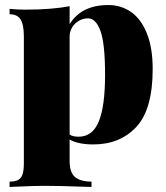

<svg xmlns="http://www.w3.org/2000/svg" viewBox="-20 -553 652 754"><path d="M579.6 -282.2Q579.6 -123.5 515.4 -54.7Q451.2 14.2 346.7 14.2Q287.6 14.2 253.4 -4.9V78.1Q253.4 124.5 274.7 142.3Q295.9 160.2 339.4 160.2V181.2L305.2 180.2Q212.9 176.8 155.3 176.8Q112.8 176.8 42 180.2Q23.4 181.2 17.6 181.2V160.2Q38.6 160.2 50.8 153.8Q63 147.5 68.4 131.8Q73.7 116.2 73.7 87.9V-409.2Q73.7 -455.6 61 -476.3Q48.3 -497.1 17.6 -497.1V-518.1Q48.8 -515.1 79.6 -515.1Q183.6 -515.1 253.4 -528.8V-458Q299.8 -533.2 405.3 -533.2Q456.1 -533.2 495.4 -505.4Q534.7 -477.5 557.1 -421.1Q579.6 -364.7 579.6 -282.2ZM392.6 -258.8Q392.6 -382.3 374.5 -431.6Q356.4 -481 325.7 -481Q307.1 -481 290.5 -471.7Q273.9 -462.4 263.7 -446Q253.4 -429.7 253.4 -409.2V-24.4Q266.6 -16.1 288.6 -16.1Q343.3 -16.1 367.9 -75.9Q392.6 -135.7 392.6 -258.8Z"/></svg>

Font: TypoPRO Playfair Display
Style: Regular
Weight: 900
Designer: Claus Eggers Sørensen
Foundry: Claus Eggers Sørensen
Version: Version 1.004;PS 001.004;hotconv 1.0.70;makeotf.lib2.5.58329